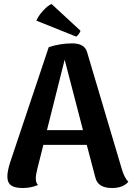

<svg xmlns="http://www.w3.org/2000/svg" viewBox="-20 -931 668 965"><path d="M384 -777Q385 -773 377 -761.5Q369 -750 363 -747L163 -827Q171 -849 195.5 -876Q220 -903 239 -911ZM592 -82Q605 -38 625 -17Q598 14 543 14Q471 14 459 -40L416 -203H198L167 -80Q160 -52 160 -34Q160 -12 171 -1Q134 14 95 14Q54 14 35.5 0.5Q17 -13 17 -44Q17 -71 31 -115L225 -694Q283 -713 343 -713Q406 -713 418 -668ZM216 -277H397L305 -631Z"/></svg>

Font: Arima Koshi Bold
Style: Regular
Weight: 700
Designer: Joana Correia and Natanael Gama
Foundry: NDISCOVER
Version: Version 1.019;PS 001.019;hotconv 1.0.88;makeotf.lib2.5.64775